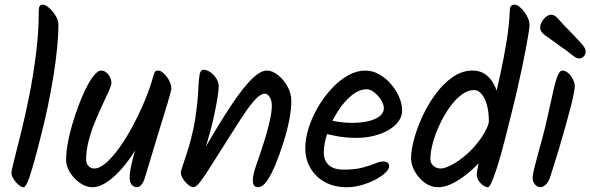

<svg xmlns="http://www.w3.org/2000/svg" viewBox="-20 -811 2509 816"><path d="M150.3 -219.3Q142.9 -190.3 135.3 -161.1Q127.7 -131.9 120.1 -105.7Q112.5 -79.5 105.5 -59Q98.5 -38.5 91.9 -26.9Q85.3 -15.3 79.8 -15.3Q72.7 -15.3 64.1 -21.3Q55.4 -27.4 47.3 -37.1Q39.1 -46.7 33.9 -56.9Q28.6 -67 28.6 -74.8Q28.6 -85.4 40.3 -131.2Q51.9 -177.1 69.4 -247.3Q86.9 -317.5 104.2 -403.7Q121.5 -490 133.1 -582.7Q144.8 -675.4 144.8 -764.7Q144.8 -778.3 148.5 -784.7Q152.3 -791.1 164 -791.1Q170.5 -791.1 181.1 -783.6Q191.8 -776.2 202.4 -763.7Q213.1 -751.2 220.7 -736.4Q228.3 -721.5 228.3 -706.7Q228.3 -662.7 222.7 -605.9Q217.1 -549.2 206.7 -485Q196.3 -420.8 182 -353.3Q167.7 -285.7 150.3 -219.3Z M453.5 -457.4Q453.5 -448.7 442.8 -424.8Q432.2 -401 416.2 -367.1Q400.2 -333.3 383.8 -293.4Q367.3 -253.5 356.6 -211.9Q346 -170.4 346 -132Q346 -116 356.3 -105.4Q366.5 -94.8 380.2 -94.8Q403.9 -94.8 432.6 -120.4Q461.4 -146.1 491.2 -188.7Q520.9 -231.3 548.1 -283Q575.3 -334.7 596.8 -386.9Q618.3 -439.1 630.1 -482.8Q634.5 -498.8 638 -504.9Q641.6 -511.1 652.3 -511.1Q660.7 -511.1 670.4 -503.8Q680 -496.5 688.7 -485Q697.3 -473.6 702.7 -460.4Q708.1 -447.3 708.1 -434.9Q708.1 -425.8 693.3 -376.5Q678.4 -327.2 653.2 -245.8Q628 -164.4 596.3 -57.3Q590 -36.2 580.8 -25.7Q571.5 -15.3 561.7 -15.3Q549.5 -15.3 540.2 -25.5Q531 -35.7 531 -57Q531 -79.3 539.5 -116Q548 -152.7 561.4 -195.1Q574.7 -237.5 589.7 -273.9L603.4 -268.8Q589.2 -231.8 568.5 -195.5Q547.9 -159.1 523.8 -126.8Q499.8 -94.4 473.9 -69.4Q447.9 -44.3 422.2 -29.8Q396.4 -15.3 373.7 -15.3Q352.9 -15.3 333 -25.6Q313.2 -36 296.8 -53.2Q280.3 -70.3 270.6 -90.7Q260.9 -111 260.9 -131.4Q260.9 -169.7 271.3 -219Q281.8 -268.3 298.6 -319.2Q315.5 -370.1 335.1 -413.9Q354.8 -457.6 374.5 -484.4Q394.3 -511.1 409.4 -511.1Q427 -511.1 440.3 -494.7Q453.5 -478.3 453.5 -457.4Z M909.5 -445.7Q909.5 -426.5 902.9 -386.7Q896.2 -346.8 885.1 -298.4Q874 -250 859.3 -202.7Q844.6 -155.3 828.5 -121.2L814.8 -119.6Q847.3 -176.1 877.4 -226.7Q907.5 -277.3 935 -320.9Q962.6 -364.6 987.6 -399.6Q1012.7 -434.6 1035.3 -459.6Q1057.9 -484.7 1077.6 -497.9Q1097.4 -511.1 1114.4 -511.1Q1137.4 -511.1 1161.6 -491.8Q1185.7 -472.6 1201.9 -443.3Q1218.1 -414 1218.1 -382.7Q1218.1 -347.9 1209.5 -302Q1200.8 -256.2 1185.1 -207.5Q1168.9 -155.3 1150.7 -111.4Q1132.5 -67.5 1114.1 -41.4Q1095.6 -15.3 1076.8 -15.3Q1066 -15.3 1060.3 -22.2Q1054.5 -29.1 1054.5 -44.7Q1054.5 -69.4 1071.2 -115.7Q1087.9 -162 1106.4 -221.6Q1118.7 -262 1127 -299.8Q1135.3 -337.6 1135.3 -361.5Q1135.3 -384.7 1125.9 -398.8Q1116.4 -413 1106.4 -413Q1090.1 -413 1070.7 -393.9Q1051.2 -374.9 1027.9 -341.5Q1004.6 -308.2 977.8 -265.3Q950.9 -222.5 920.9 -175.8Q897.4 -139.4 874.3 -102.1Q851.2 -64.9 832.4 -40.1Q813.6 -15.3 801.6 -15.3Q794.5 -15.3 785.2 -21.7Q775.9 -28.1 767.6 -37.5Q759.3 -46.8 753.9 -57.6Q748.5 -68.3 748.5 -76.6Q748.5 -83 756 -105.3Q763.4 -127.6 774 -159.7Q784.6 -191.7 793.3 -226.8Q803.3 -265.1 809.5 -304.7Q815.6 -344.3 819.1 -380.2Q822.6 -416.2 823.3 -442Q824.7 -475.2 828.5 -494.8Q832.3 -514.5 844.4 -514.5Q859.7 -514.5 874.6 -503.9Q889.5 -493.3 899.5 -477.2Q909.5 -461 909.5 -445.7Z M1532.2 -511.1Q1563.7 -511.1 1591.8 -495Q1619.9 -479 1641.8 -453.6Q1663.7 -428.1 1676.4 -398.4Q1689.1 -368.7 1689.1 -341Q1689.1 -316 1673.2 -294.6Q1657.3 -273.3 1630.4 -257.7Q1603.4 -242.2 1568.5 -233.6Q1533.6 -225.1 1495.6 -225.1Q1452.2 -225.1 1414 -231.9Q1375.7 -238.7 1343 -248.3L1354 -306.9Q1381 -298.7 1414.3 -293.8Q1447.6 -288.8 1473.1 -288.8Q1514.6 -288.8 1545.5 -296.1Q1576.3 -303.3 1593.9 -317.4Q1611.4 -331.5 1611.4 -350.5Q1611.4 -367.3 1599.8 -385.7Q1588.2 -404.2 1571.3 -417.9Q1554.4 -431.7 1538.2 -431.7Q1506.4 -431.7 1474.2 -405.4Q1442 -379.1 1415.4 -337.2Q1388.8 -295.4 1372.5 -248.7Q1356.2 -202 1356.2 -161.9Q1356.2 -128.4 1377.6 -109.3Q1398.9 -90.1 1439.5 -90.1Q1488.8 -90.1 1520.9 -98.7Q1553 -107.3 1573.4 -116Q1593.9 -124.6 1607.9 -124.6Q1621.8 -124.6 1627.9 -119.4Q1633.9 -114.1 1633.9 -104.7Q1633.9 -92.2 1617.4 -76.6Q1600.9 -61 1574.2 -47Q1547.4 -33 1515.8 -24.1Q1484.2 -15.3 1454 -15.3Q1401.6 -15.3 1362 -36.5Q1322.4 -57.8 1300 -95.6Q1277.5 -133.3 1277.5 -180.3Q1277.5 -223.3 1292.4 -269Q1307.2 -314.7 1332.6 -357.9Q1358 -401 1390.8 -435.9Q1423.5 -470.7 1459.9 -490.9Q1496.2 -511.1 1532.2 -511.1Z M2146.3 -761.1Q2146.3 -776.4 2150.5 -783.7Q2154.8 -791.1 2167.5 -791.1Q2175.3 -791.1 2185.9 -783.5Q2196.5 -775.9 2206.9 -762.7Q2217.2 -749.6 2223.9 -734.1Q2230.5 -718.6 2230.5 -703.8Q2230.5 -694.9 2226.4 -669.3Q2222.4 -643.8 2215 -604.8Q2207.6 -565.9 2197.5 -517.7Q2187.3 -469.5 2174.9 -415.9Q2162.4 -362.2 2148.3 -306.9Q2139.3 -270.5 2129.1 -230.4Q2118.9 -190.2 2108.2 -152Q2097.4 -113.8 2087 -83Q2076.6 -52.1 2068.2 -33.7Q2059.8 -15.3 2053.4 -15.3Q2044.9 -15.3 2033.8 -22.8Q2022.7 -30.4 2014.5 -42.7Q2006.4 -55 2006.4 -67.8Q2006.4 -83.8 2015.8 -125.1Q2025.1 -166.4 2040.5 -225.1Q2055.8 -283.7 2073 -352.7Q2090.2 -421.7 2106 -493.9Q2121.8 -566 2132.9 -635Q2144.1 -703.9 2146.3 -761.1ZM1841.9 -15.3Q1811.3 -15.3 1785.2 -34.3Q1759.2 -53.4 1743.1 -82.1Q1727 -110.9 1727 -137.9Q1727 -172.5 1740 -220.6Q1753 -268.8 1776.6 -319.2Q1800.2 -369.5 1832.8 -413.3Q1865.4 -457 1904.7 -484Q1944 -511.1 1988 -511.1Q2027 -511.1 2053.3 -486.6Q2079.6 -462.1 2092.3 -421.1Q2105.1 -380.2 2105.1 -330.7Q2105.1 -314.1 2102.4 -297.5Q2099.7 -281 2094.2 -270.3Q2088.8 -259.7 2080.1 -259.7Q2069.3 -259.7 2063.4 -270.4Q2057.5 -281 2057.5 -299.7Q2057.5 -336.2 2049.3 -365.3Q2041.1 -394.4 2026.8 -411.3Q2012.6 -428.3 1994.8 -428.3Q1967.5 -428.3 1940.5 -407.6Q1913.4 -387 1890 -353.5Q1866.5 -320 1848.2 -280.8Q1829.8 -241.6 1819.5 -203.1Q1809.1 -164.7 1809.1 -135.1Q1809.1 -116.7 1822.5 -105.7Q1835.8 -94.8 1853 -94.8Q1871.1 -94.8 1901.6 -111.2Q1932.2 -127.5 1966.1 -157.7Q2000 -187.9 2027.7 -228.8Q2055.3 -269.6 2066.3 -317.6Q2070.3 -333.6 2089.8 -333.6Q2096.2 -333.6 2104.3 -328.2Q2112.5 -322.7 2119 -313.4Q2125.5 -304.1 2125.5 -292.5Q2125.5 -272.3 2106.9 -237.8Q2088.3 -203.4 2057.5 -165.3Q2026.7 -127.2 1989.5 -92.9Q1952.2 -58.6 1913.8 -36.9Q1875.3 -15.3 1841.9 -15.3Z M2422.9 -444.2Q2422.9 -435.5 2418.3 -412.1Q2413.8 -388.6 2404.6 -353Q2395.3 -317.4 2382.8 -272.4Q2370.3 -227.4 2354.7 -175.1Q2339 -122.8 2320.5 -65.7Q2311.6 -37.1 2299.7 -26.4Q2287.8 -15.6 2277.3 -15.6Q2262.8 -15.6 2253.2 -27.7Q2243.5 -39.8 2243.5 -55.3Q2243.5 -66.8 2250.1 -93.8Q2256.7 -120.9 2266.5 -156.5Q2276.3 -192.2 2286.5 -230Q2296.8 -267.9 2303.8 -300.3Q2316.4 -353.9 2324.7 -393.6Q2333 -433.3 2340 -459.3Q2347 -485.2 2354.3 -498.1Q2361.5 -511.1 2370 -511.1Q2383.2 -511.1 2395.3 -500.2Q2407.3 -489.3 2415.1 -473.5Q2422.9 -457.7 2422.9 -444.2ZM2275.8 -692.4Q2275.8 -705.3 2282.7 -717.9Q2289.6 -730.6 2300.5 -739.5Q2311.5 -748.4 2323.2 -748.4Q2337.4 -748.4 2353.8 -729.3Q2370.3 -710.2 2399.3 -680.9Q2427.8 -651.5 2442.7 -635.4Q2457.5 -619.4 2463.2 -610.2Q2468.9 -600.9 2468.9 -590.5Q2468.9 -579.7 2460.6 -571.1Q2452.3 -562.5 2441.9 -562.5Q2428.8 -562.5 2409.6 -578.6Q2390.5 -594.8 2360.5 -615.2Q2321.3 -642.9 2298.6 -659.5Q2275.8 -676 2275.8 -692.4Z"/></svg>

Font: Kalam Variable Light
Style: Regular
Weight: 300
Designer: Lipi Raval, Jonny Pinhorn
Foundry: Indian Type Foundry
Version: Version 3.000